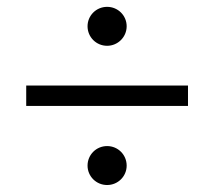

<svg xmlns="http://www.w3.org/2000/svg" viewBox="-20 -626 626 561"><path d="M56.6 -316.4H529.3V-376H56.6ZM293 -85.4C324.7 -85.4 350.1 -110.8 350.1 -142.1C350.1 -173.8 324.7 -199.2 293 -199.2C261.2 -199.2 235.8 -173.8 235.8 -142.1C235.8 -110.8 261.2 -85.4 293 -85.4ZM293 -492.2C324.2 -492.2 350.1 -517.6 350.1 -549.3C350.1 -580.6 324.7 -606 293 -606C261.2 -606 235.8 -580.6 235.8 -549.3C235.8 -517.6 261.2 -492.2 293 -492.2Z"/></svg>

Font: Cascadia Mono NF Light
Style: Regular
Weight: 300
Monospace: yes
Designer: Aaron Bell
Foundry: Saja Typeworks
Version: Version 2404.023